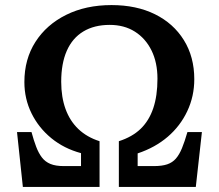

<svg xmlns="http://www.w3.org/2000/svg" viewBox="-20 -736 861 756"><path d="M70 0 47 -216H104Q113 -183 122.5 -158Q132 -133 145 -116Q158 -99 178.5 -90.5Q199 -82 232 -82H299V-133Q232 -151 182 -192Q132 -233 104 -290Q76 -347 76 -413Q76 -503 119.5 -571Q163 -639 240.5 -677.5Q318 -716 419 -716Q517 -716 590 -680Q663 -644 704 -578Q745 -512 745 -424Q745 -357 717.5 -298.5Q690 -240 640.5 -197.5Q591 -155 522 -132V-82H585Q618 -82 638.5 -89Q659 -96 672.5 -111.5Q686 -127 696.5 -152.5Q707 -178 718 -216H775L751 0H448V-180Q501 -197 534 -229Q567 -261 583.5 -310Q600 -359 600 -426Q600 -490 576.5 -537.5Q553 -585 511 -611.5Q469 -638 412 -638Q351 -638 308 -612Q265 -586 243 -536Q221 -486 221 -414Q221 -354 238 -307Q255 -260 288.5 -228Q322 -196 372 -180V0Z"/></svg>

Font: Literata 18pt SemiBold
Style: Regular
Weight: 600
Designer: Latin by Veronika Burian and Jose Scaglione. Greek by Irene Vlachou. Cyrillic by Vera Evstafieva.
Foundry: TypeTogether
Version: Version 3.103;gftools[0.9.29]